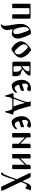

<svg xmlns="http://www.w3.org/2000/svg" viewBox="2010 -2527 810 4870"><g transform="rotate(90 2415.0 -92.0)"><path d="M74 0C91 3 109 5 130 5C151 5 170 3 187 0V-404C187 -425 191 -433 208 -433H320C337 -433 342 -425 342 -404V0C359 3 377 5 398 5C419 5 437 3 454 0V-421C454 -453 448 -462 427 -462H102C81 -462 74 -453 74 -421Z M586 -211C586 -178 590 -114 604 -33C623 72 635 144 635 184C635 215 625 246 612 259C607 263 596 275 596 282C596 287 602 293 609 293C644 293 690 266 713 228C730 201 741 177 741 120C741 103 730 32 723 -12L725 -14C755 6 796 13 825 13C912 13 958 -54 958 -139C958 -199 932 -273 895 -365C877 -409 848 -475 822 -475C755 -475 703 -445 675 -421C610 -364 586 -288 586 -211ZM665 -309C665 -388 717 -423 734 -423C753 -423 783 -340 796 -305C828 -219 845 -154 845 -95C845 -42 821 -22 785 -22C767 -22 735 -33 719 -62C712 -75 691 -127 682 -171C671 -223 665 -276 665 -309Z M1029 -215C1029 -149 1077 -89 1118 -46C1139 -25 1201 23 1222 23C1233 23 1273 5 1294 -11C1365 -65 1443 -126 1443 -215C1443 -267 1412 -323 1356 -390C1331 -420 1259 -477 1243 -477C1226 -477 1168 -433 1153 -420C1096 -372 1029 -314 1029 -215ZM1104 -292C1104 -321 1112 -346 1130 -363C1149 -381 1167 -394 1174 -394C1193 -394 1253 -334 1292 -288C1333 -241 1360 -186 1360 -156C1360 -127 1353 -102 1335 -85C1316 -67 1298 -54 1291 -54C1272 -54 1212 -114 1173 -160C1132 -207 1104 -262 1104 -292Z M1544 -40C1544 -9 1566 0 1589 0H1889C1904 0 1914 -16 1914 -62C1914 -117 1902 -158 1894 -177C1887 -192 1874 -211 1817 -223C1786 -230 1739 -247 1739 -261C1739 -267 1747 -274 1768 -287C1818 -319 1895 -382 1895 -437C1895 -458 1884 -462 1853 -462H1586C1556 -462 1544 -458 1544 -436ZM1657 -62V-188C1657 -209 1667 -218 1683 -229C1696 -238 1703 -241 1707 -241C1714 -241 1734 -225 1745 -216C1764 -200 1784 -179 1791 -158C1800 -132 1801 -92 1801 -59C1801 -37 1796 -29 1786 -29H1679C1663 -29 1657 -44 1657 -62ZM1657 -248V-417C1657 -431 1679 -433 1689 -433H1754C1781 -433 1788 -418 1788 -400C1788 -338 1728 -292 1680 -261C1675 -258 1670 -255 1659 -247Z M2004 -241C2004 -162 2031 -92 2048 -64C2073 -22 2106 16 2144 16C2182 16 2236 3 2266 -18C2306 -46 2336 -78 2336 -99C2336 -105 2324 -117 2317 -117C2312 -117 2306 -111 2298 -103C2278 -84 2246 -61 2212 -61C2191 -61 2172 -73 2151 -105C2139 -123 2131 -144 2131 -162C2131 -168 2135 -174 2142 -176C2169 -183 2260 -208 2272 -217C2284 -225 2285 -251 2285 -277C2285 -287 2282 -295 2270 -295C2259 -295 2225 -284 2196 -273C2168 -262 2124 -247 2114 -247C2101 -247 2100 -294 2100 -305C2100 -361 2121 -397 2146 -397C2162 -397 2174 -395 2191 -388C2207 -382 2225 -375 2248 -375C2275 -375 2296 -432 2296 -446C2296 -459 2258 -472 2230 -472C2171 -472 2124 -456 2082 -422C2030 -380 2004 -313 2004 -241Z M2344 -16C2344 -7 2349 7 2352 16C2364 49 2388 120 2398 167C2399 174 2402 182 2414 182C2426 182 2429 174 2430 167C2437 113 2448 54 2467 27C2475 15 2490 0 2511 0H2718C2739 0 2754 15 2762 27C2781 54 2792 113 2799 167C2800 174 2804 182 2816 182C2828 182 2831 174 2832 167C2842 120 2866 49 2878 16C2881 7 2886 -7 2886 -16C2886 -23 2880 -29 2867 -29H2839C2811 -29 2803 -44 2789 -76C2746 -176 2695 -353 2677 -443C2675 -456 2672 -464 2657 -466C2643 -468 2610 -469 2590 -469C2568 -469 2554 -466 2554 -451C2554 -447 2558 -436 2560 -430C2566 -413 2569 -394 2569 -383C2569 -341 2498 -144 2463 -65C2448 -32 2440 -29 2424 -29H2363C2350 -29 2344 -23 2344 -16ZM2484 -33C2521 -124 2562 -235 2585 -317H2590C2613 -219 2646 -126 2680 -33L2677 -29H2485Z M2927 -241C2927 -162 2954 -92 2971 -64C2996 -22 3029 16 3067 16C3105 16 3159 3 3189 -18C3229 -46 3259 -78 3259 -99C3259 -105 3247 -117 3240 -117C3235 -117 3229 -111 3221 -103C3201 -84 3169 -61 3135 -61C3114 -61 3095 -73 3074 -105C3062 -123 3054 -144 3054 -162C3054 -168 3058 -174 3065 -176C3092 -183 3183 -208 3195 -217C3207 -225 3208 -251 3208 -277C3208 -287 3205 -295 3193 -295C3182 -295 3148 -284 3119 -273C3091 -262 3047 -247 3037 -247C3024 -247 3023 -294 3023 -305C3023 -361 3044 -397 3069 -397C3085 -397 3097 -395 3114 -388C3130 -382 3148 -375 3171 -375C3198 -375 3219 -432 3219 -446C3219 -459 3181 -472 3153 -472C3094 -472 3047 -456 3005 -422C2953 -380 2927 -313 2927 -241Z M3354 0C3371 3 3389 5 3410 5C3431 5 3450 3 3467 0V-319L3626 -161V0C3643 3 3661 5 3682 5C3703 5 3721 3 3738 0V-455C3738 -462 3718 -466 3704 -466C3677 -466 3657 -463 3626 -449V-203L3467 -361V-455C3467 -462 3446 -466 3432 -466C3405 -466 3385 -463 3354 -449Z M3886 0C3903 3 3921 5 3942 5C3963 5 3982 3 3999 0V-161L4158 -319V0C4175 3 4193 5 4214 5C4235 5 4253 3 4270 0V-455C4270 -462 4250 -466 4236 -466C4209 -466 4189 -463 4158 -449V-361L3999 -203V-455C3999 -462 3978 -466 3964 -466C3937 -466 3917 -463 3886 -449Z M4356 270C4356 280 4370 287 4382 287C4414 287 4442 225 4449 206C4473 145 4508 50 4543 -76H4546L4698 245C4716 283 4726 285 4760 285C4792 285 4824 278 4824 271C4824 265 4818 249 4810 233L4595 -215C4615 -269 4633 -313 4637 -323C4654 -361 4667 -367 4684 -367C4697 -367 4717 -355 4730 -344C4738 -337 4750 -327 4757 -327C4763 -327 4766 -339 4768 -348C4777 -392 4790 -424 4811 -461C4789 -470 4761 -477 4737 -477C4695 -477 4663 -450 4638 -405C4630 -390 4606 -333 4577 -256H4575L4492 -429C4477 -459 4468 -466 4423 -466C4391 -466 4368 -463 4368 -451C4368 -442 4372 -432 4389 -397L4525 -114C4490 0 4446 114 4411 189C4404 203 4391 226 4365 252C4357 260 4356 265 4356 270Z"/></g></svg>

Font: Monomakh Unicode
Style: Regular
Weight: 400
Version: Version 1.2